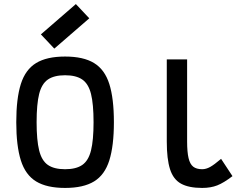

<svg xmlns="http://www.w3.org/2000/svg" viewBox="-20 -910 1240 944"><path d="M300 14Q210 14 157.5 -18Q105 -50 82.5 -121.5Q60 -193 60 -309Q60 -426 82.5 -497Q105 -568 157.5 -600Q210 -632 300 -632Q390 -632 442.5 -600Q495 -568 517.5 -497Q540 -426 540 -309Q540 -193 517.5 -121.5Q495 -50 442.5 -18Q390 14 300 14ZM300 -78Q354 -78 384.5 -99Q415 -120 427.5 -170.5Q440 -221 440 -309Q440 -398 427.5 -448Q415 -498 384.5 -519Q354 -540 300 -540Q246 -540 215.5 -519Q185 -498 172.5 -448Q160 -398 160 -309Q160 -221 172.5 -170.5Q185 -120 215.5 -99Q246 -78 300 -78ZM247 -671 181 -741 353 -890 419 -820Z M974 14Q908 14 870 -7Q832 -28 816 -78Q800 -128 800 -214V-618H900V-214Q900 -163 907 -133Q914 -103 930 -90.5Q946 -78 974 -78Q993 -78 1013 -89Q1033 -100 1067 -129L1123 -44Q1080 -11 1048 1.5Q1016 14 974 14Z"/></svg>

Font: Victor Mono Thin
Style: Regular
Weight: 100
Monospace: yes
Designer: Rune Bjørnerås
Version: Version 1.561;gftools[0.9.30]